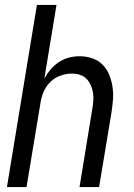

<svg xmlns="http://www.w3.org/2000/svg" viewBox="-20 -755 540 775"><path d="M8 0 129 -735H208L159 -438Q170 -458 184.5 -475Q199 -492 218 -504.5Q237 -517 258.5 -522.5Q280 -528 301 -528Q327 -528 351.5 -520Q376 -512 393.5 -494.5Q411 -477 420.5 -454Q430 -431 434 -405.5Q438 -380 436 -353.5Q434 -327 430 -301L380 0H301L352 -312Q355 -329 356.5 -346Q358 -363 355.5 -379.5Q353 -396 346.5 -411Q340 -426 329 -437Q318 -448 302.5 -453Q287 -458 270 -458Q247 -458 223.5 -449.5Q200 -441 182.5 -423.5Q165 -406 155.5 -383Q146 -360 143 -337L87 0Z"/></svg>

Font: Iosevka Oblique
Style: Regular
Weight: 400
Italic angle: -9°
Monospace: yes
Designer: Belleve Invis
Foundry: Belleve Invis
Version: Version 32.5.0; ttfautohint (v1.8.4)